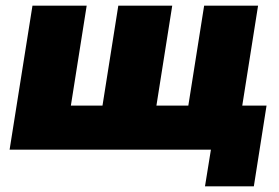

<svg xmlns="http://www.w3.org/2000/svg" viewBox="-20 -530 989 680"><path d="M706 130 727 0H14L95 -510H287L231 -156H343L399 -510H590L534 -156H647L703 -510H894L838 -156H924L879 130Z"/></svg>

Font: Mulish ExtraBlack
Style: Italic
Weight: 1000
Italic angle: -9°
Designer: Vernon Adams
Foundry: Vernon Adams
Version: Version 3.603; ttfautohint (v1.8.3)